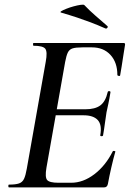

<svg xmlns="http://www.w3.org/2000/svg" viewBox="-20 -811 565 831"><path d="M19 0Q16 0 16 -6Q16 -12 19 -12Q47 -12 62 -17Q77 -22 84 -37Q91 -52 96 -81L178 -544Q186 -587 176 -600Q166 -613 125 -613Q123 -613 123 -619Q123 -625 125 -625H515Q523 -625 521 -616Q518 -597 514 -572Q510 -547 506.5 -523.5Q503 -500 500 -485Q499 -481 493.5 -482.5Q488 -484 488 -486Q488 -541 458 -573.5Q428 -606 378 -606H337Q308 -606 294 -601.5Q280 -597 273.5 -583.5Q267 -570 262 -543L181 -85Q174 -44 184 -32Q194 -20 233 -20H288Q340 -20 388.5 -57Q437 -94 468 -156Q470 -159 475.5 -157.5Q481 -156 479 -154Q471 -126 462 -87Q453 -48 447 -15Q444 0 431 0ZM426 -225Q425 -221 419 -221.5Q413 -222 414 -226Q422 -271 403 -291.5Q384 -312 342 -312H183L186 -338H349Q392 -338 414.5 -355Q437 -372 446 -412Q447 -417 453 -416.5Q459 -416 458 -411Q453 -380 449 -362Q445 -344 441 -325Q437 -301 434 -277Q431 -253 426 -225ZM436 -688Q402 -703 373 -714Q344 -725 314 -735Q284 -745 246 -756Q238 -758 245 -762.5Q252 -767 267 -773Q282 -779 298.5 -783.5Q315 -788 328.5 -790Q342 -792 345 -789Q369 -764 391 -745Q413 -726 445 -698Q448 -695 444.5 -690.5Q441 -686 436 -688Z"/></svg>

Font: Cormorant Light SemiBold
Style: Italic
Weight: 600
Italic angle: -10°
Version: Version 4.000